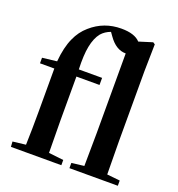

<svg xmlns="http://www.w3.org/2000/svg" viewBox="-147 -950 990 1070"><g transform="rotate(20 348.5 -415.0)"><path d="M336 0V-31L248 -41V-44C247 -129 246 -192 246 -235V-493H383V-535H245C243 -591 245 -636 252 -671C259 -707 271 -736 288 -757C302 -773 320 -785 342 -793L357 -772C387 -729 421 -708 460 -708V-235C460 -189 459 -124 458 -40L384 -31V0H671V-31L594 -39C593 -124 592 -190 592 -235V-651L595 -811L583 -819L503 -794C481 -818 444 -830 391 -830C323 -830 263 -808 212 -763C185 -740 164 -711 149 -677C132 -640 121 -593 116 -536L30 -526V-493H115V-235C115 -169 114 -104 112 -40L35 -31L37 0Z"/></g></svg>

Font: AllPunType Bold
Style: Regular
Weight: 700
Version: 1.0